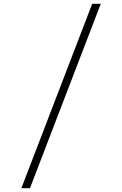

<svg xmlns="http://www.w3.org/2000/svg" viewBox="-20 -843 640 1006"><path d="M92 143 463 -823H508L137 143Z"/></svg>

Font: Iosevka Curly XLtEx
Style: Regular
Weight: 200
Width: 7
Monospace: yes
Designer: Belleve Invis
Foundry: Belleve Invis
Version: Version 11.1.0; ttfautohint (v1.8.3)